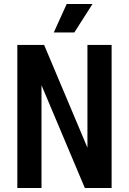

<svg xmlns="http://www.w3.org/2000/svg" viewBox="-20 -933 640 953"><path d="M66 0V-710H199L414 -200V-710H534V0H401L186 -510V0ZM247 -772 311 -913H439L349 -772Z"/></svg>

Font: Geist Mono SemiBold
Style: Regular
Weight: 600
Monospace: yes
Designer: Basement.studio, Andrés Briganti, Mateo Zaragoza
Foundry: Basement.studio, Vercel, Andrés Briganti, Guido Ferreyra, Mateo Zaragoza
Version: Version 1.500; ttfautohint (v1.8.4.7-5d5b)